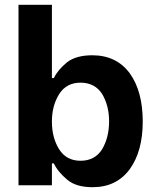

<svg xmlns="http://www.w3.org/2000/svg" viewBox="-20 -771 654 799"><path d="M365 8C432 8 483 -17 520 -67C556 -117 574 -183 574 -265C574 -349 556 -416 520 -466C483 -516 431 -541 364 -541C319 -541 283 -531 258 -511C233 -490 215 -469 204 -446H196V-751H57V0H196V-91H204C216 -66 235 -44 260 -23C285 -2 320 8 365 8ZM315 -102C276 -102 246 -118 226 -150C206 -182 196 -220 196 -265C196 -309 206 -347 226 -379C246 -411 276 -427 315 -427C355 -427 385 -411 405 -380C424 -348 434 -310 434 -266C434 -221 424 -182 405 -150C385 -118 355 -102 315 -102Z"/></svg>

Font: Be Vietnam
Style: Bold
Weight: 700
Designer: Gabriel Lam
Foundry: TypeRant
Version: Version 4.000